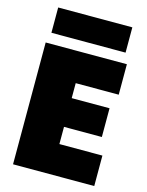

<svg xmlns="http://www.w3.org/2000/svg" viewBox="-134 -997 823 1078"><g transform="rotate(15 278.0 -458.0)"><path d="M272 -531V-444H492V-277H272V-177H522V0H50V-708H522V-531ZM498 -916V-769H67V-916Z"/></g></svg>

Font: Fz Poppins Black
Style: Regular
Weight: 900
Designer: Ninad Kale (Devanagari), Jonny Pinhorn (Latin)
Foundry: Indian Type Foundry
Version: Vit hóa bi Vntype.Com & FontZin.Com